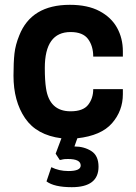

<svg xmlns="http://www.w3.org/2000/svg" viewBox="-20 -563 565 797"><path d="M278 214Q205 214 173 190L193 131Q225 147 264 147Q315 147 315 124Q315 97 262 97Q245 97 239 99Q233 101 228 101L211 75L235 11Q132 -2 84 -72.5Q36 -143 36 -249Q36 -304 40 -340.5Q44 -377 60 -416Q110 -543 270 -543Q344 -543 393 -517Q442 -491 466 -447.5Q490 -404 490 -350V-328H367Q367 -372 345.5 -401Q324 -430 273 -430Q166 -430 166 -281Q166 -229 171 -197Q185 -101 273 -101Q325 -101 346 -128Q367 -155 367 -193H490V-172Q490 -103 445 -51.5Q400 0 301 11L289 45Q329 45 359 64Q389 83 389 129Q389 214 278 214Z"/></svg>

Font: Tanohe Sans SemiBold
Style: Regular
Weight: 600
Designer: Village Type and Design LLC & Cristiano Sobral
Foundry: Cooper Hewitt Smithsonian Design Museum
Version: Version 1.00;September 29, 2021;FontCreator 13.0.0.2655 64-b